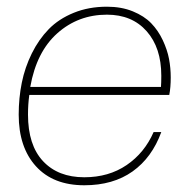

<svg xmlns="http://www.w3.org/2000/svg" viewBox="-20 -546 568 576"><path d="M232.9 9.8Q139.6 9.8 87.9 -47.1Q36.1 -104 36.1 -202.1Q36.1 -252 45.4 -297.9Q54.7 -343.8 75.4 -385.7Q96.2 -427.7 126.2 -458.5Q156.2 -489.3 201.2 -507.6Q246.1 -525.9 300.8 -525.9Q344.2 -525.9 378.4 -512Q412.6 -498 433.6 -476.3Q454.6 -454.6 468.3 -425.5Q481.9 -396.5 487.1 -369.1Q492.2 -341.8 492.2 -314Q492.2 -283.2 487.8 -261.2H67.9Q64 -233.4 64 -202.1Q64 -110.8 109.1 -62.5Q154.3 -14.2 232.9 -14.2Q306.2 -14.2 359.9 -50.8Q413.6 -87.4 440.9 -149.9H463.9Q436 -73.2 377.7 -31.7Q319.3 9.8 232.9 9.8ZM300.8 -502Q214.8 -502 152.1 -446.3Q89.4 -390.6 70.8 -285.2H462.9Q463.9 -297.4 463.9 -318.8Q463.9 -402.8 419.9 -452.4Q376 -502 300.8 -502Z"/></svg>

Font: Creato Display Thin
Style: Italic
Weight: 265
Italic angle: -10°
Version: Version 1.000